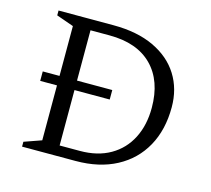

<svg xmlns="http://www.w3.org/2000/svg" viewBox="-86 -662 840 763"><g transform="rotate(15 334.5 -280.0)"><path d="M65 0V-20L136 -45V-271H67V-310H136V-515L65 -540V-560H291Q389 -560 458 -527.5Q527 -495 563 -437.5Q599 -380 599 -305Q599 -212 561 -143.5Q523 -75 452.5 -37.5Q382 0 285 0ZM353 -271H208V-43H291Q364 -43 416 -73Q468 -103 495.5 -157Q523 -211 523 -282Q523 -393 461.5 -455Q400 -517 286 -517H208V-310H353Z"/></g></svg>

Font: Spectral SC Light
Style: Regular
Weight: 300
Designer: Jean-Baptiste Levee
Foundry: Production Type
Version: Version 2.001